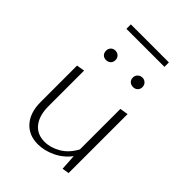

<svg xmlns="http://www.w3.org/2000/svg" viewBox="-215 -840 946 946"><g transform="rotate(45 258.0 -367.0)"><path d="M395 -738V-707H130V-738ZM135 -560Q135 -574 144 -583.5Q153 -593 168 -593Q182 -593 191.5 -583.5Q201 -574 201 -560Q201 -545 191.5 -536Q182 -527 168 -527Q153 -527 144 -536Q135 -545 135 -560ZM322 -560Q322 -574 332 -583.5Q342 -593 356 -593Q370 -593 379.5 -583.5Q389 -574 389 -560Q389 -545 379.5 -536Q370 -527 356 -527Q341 -527 331.5 -536Q322 -545 322 -560ZM388 -407 431 -414V-3L395 3L390 -80Q359 -39 313.5 -17.5Q268 4 223 4Q160 4 123 -38Q86 -80 86 -154V-407L128 -414V-166Q128 -101 157 -64.5Q186 -28 238 -28Q280 -28 321 -52Q362 -76 388 -125Z"/></g></svg>

Font: EauTestText Light
Style: Regular
Weight: 300
Designer: Christian Thalmann (Catharsis Fonts)
Version: Version 0.001;PS 000.001;hotconv 1.0.88;makeotf.lib2.5.64775